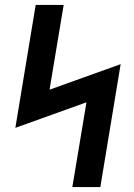

<svg xmlns="http://www.w3.org/2000/svg" viewBox="-20 -755 540 775"><path d="M272 0 329 -342 42 -239 124 -735H237L180 -393L467 -496L385 0Z"/></svg>

Font: Iosevka Curly Oblique
Style: Bold
Weight: 700
Italic angle: -9°
Monospace: yes
Designer: Belleve Invis
Foundry: Belleve Invis
Version: Version 11.1.0; ttfautohint (v1.8.3)